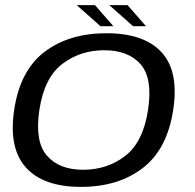

<svg xmlns="http://www.w3.org/2000/svg" viewBox="-20 -726 762 751"><path d="M296.5 5Q149.5 5 81.2 -71Q13 -147 35.5 -296.5Q58.5 -450.5 154.2 -523.2Q250 -596 396.5 -596Q544 -596 612.2 -521.2Q680.5 -446.5 657.5 -296.5Q634.5 -143 538.8 -69Q443 5 296.5 5ZM305.5 -62Q399.5 -62 469.8 -116.2Q540 -170.5 559 -296Q578 -419.5 530 -474.5Q482 -529.5 388 -529.5Q294 -529.5 223.5 -475.8Q153 -422 134 -296Q115.5 -172.5 163.5 -117.2Q211.5 -62 305.5 -62ZM500.5 -623.5 407.5 -706H479L551 -623.5ZM373 -623.5 280 -706H351.5L423.5 -623.5Z"/></svg>

Font: Anybody ExtraExpanded Regular
Style: Italic
Weight: 400
Width: 8
Italic angle: -10°
Designer: Tyler Finck
Foundry: Etcetera Type Company
Version: Version 1.010; ttfautohint (v1.8.3) -l 8 -r 50 -G 200 -x 14 